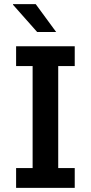

<svg xmlns="http://www.w3.org/2000/svg" viewBox="-20 -910 440 930"><path d="M58 0V-96H138V-590H58V-686H342V-590H262V-96H342V0ZM160 -755 43 -887V-890H153L252 -755Z"/></svg>

Font: Chivo Medium
Style: Regular
Weight: 500
Designer: Hector Gatti
Foundry: Omnibus-Type
Version: Version 2.002